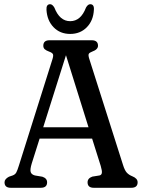

<svg xmlns="http://www.w3.org/2000/svg" viewBox="-20 -891 674 911"><path d="M203.5 -26Q203.5 0 173.5 0H31Q1.5 0 1.5 -26Q1.5 -41.5 22.5 -52.5L40 -58.5Q52 -63 57.2 -72.5Q62.5 -82 70 -106.5L228.5 -609Q234.5 -627.5 231 -634.2Q227.5 -641 213.5 -646Q199.5 -651 192.5 -657.2Q185.5 -663.5 185.5 -674Q185.5 -700 215 -700H415Q445 -700 445 -674Q445 -656 417 -646Q404.5 -641.5 401.2 -635.2Q398 -629 403.5 -612L563.5 -109Q571.5 -83 581.5 -72Q591.5 -61 608 -54.5Q633 -44.5 633 -26Q633 0 603 0H425Q395.5 0 395.5 -26Q395.5 -45 418 -53L452 -58.5Q461.5 -60.5 463.2 -70.2Q465 -80 458 -103.5L417 -233.5H168L130.5 -115Q122 -87 125.5 -75Q129 -63 145.5 -58.5L181 -52.5Q203.5 -45 203.5 -26ZM185 -287H400L293 -629ZM313 -790.5Q363.5 -790.5 388 -855Q397 -871 408 -871Q427.5 -871 425.5 -844.5Q423 -793.5 392 -761.8Q361 -730 313 -730Q265 -730 234.2 -761.8Q203.5 -793.5 200.5 -844.5Q199 -871 218 -871Q228.5 -871 238 -855Q263 -790.5 313 -790.5Z"/></svg>

Font: Fraunces 144pt S100
Style: Regular
Weight: 400
Version: Version 1.000; ttfautohint (v1.8.3)